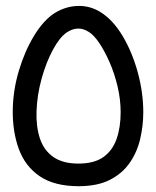

<svg xmlns="http://www.w3.org/2000/svg" viewBox="-20 -630 537 662"><path d="M251 12Q168 12 117.5 -22Q67 -56 45 -116Q23 -176 24 -251Q25 -319 45 -386Q65 -453 97 -506Q129 -559 167 -584Q205 -608 247.5 -609.5Q290 -611 327 -588Q370 -561 403 -505.5Q436 -450 455 -380.5Q474 -311 474 -243Q474 -197 463.5 -151.5Q453 -106 427.5 -69Q402 -32 359 -10Q316 12 251 12ZM250 -66Q305 -66 336.5 -88.5Q368 -111 382 -151Q396 -191 396 -243Q396 -287 385.5 -331.5Q375 -376 358 -415Q341 -454 322 -482Q303 -510 286 -520Q249 -544 210 -518Q186 -502 162.5 -458.5Q139 -415 123.5 -359Q108 -303 106 -247Q104 -194 117.5 -153Q131 -112 163.5 -89Q196 -66 250 -66Z"/></svg>

Font: Mada
Style: Regular
Weight: 400
Designer: Khaled Hosny
Version: Version 1.5